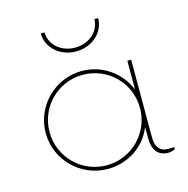

<svg xmlns="http://www.w3.org/2000/svg" viewBox="-93 -684 764 781"><g transform="rotate(-15 289.5 -293.5)"><path d="M266.6 -487.3C334.5 -487.3 387.7 -535.2 387.7 -595.2H371.6C371.6 -543.5 325.7 -503.4 266.6 -503.4C208 -503.4 162.1 -543.5 162.1 -595.2H146C146 -535.2 199.2 -487.3 266.6 -487.3ZM522 -7.8C490.7 -7.8 473.6 -30.3 473.6 -70.8V-397H457.5V-275.9C426.8 -351.6 353 -404.8 267.1 -404.8C153.8 -404.8 60.5 -312 60.5 -198.2C60.5 -85 153.8 7.8 267.1 7.8C353 7.8 426.8 -41 457.5 -117.7V-70.8C457.5 -20 480.5 7.8 522 7.8C532.2 7.8 542.5 4.9 551.3 0V-7.8ZM267.1 -7.8C161.6 -7.8 76.7 -92.8 76.7 -198.2C76.7 -304.2 161.6 -388.7 267.1 -388.7C372.6 -388.7 457.5 -304.2 457.5 -198.2C457.5 -92.8 372.6 -7.8 267.1 -7.8Z"/></g></svg>

Font: Now Thin
Style: Regular
Weight: 100
Designer: Alfredo Marco Pradil
Foundry: Alfredo Marco Pradil
Version: Version 1.200;hotconv 1.0.109;makeotfexe 2.5.65596